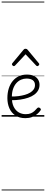

<svg xmlns="http://www.w3.org/2000/svg" viewBox="-20 -1438 566 2366"><path d="M293 18Q219 18 169.5 -15Q120 -48 95.5 -104Q71 -160 71 -229Q71 -294 88 -347.5Q105 -401 136.5 -439.5Q168 -478 212 -498.5Q256 -519 311 -519Q365 -519 399 -502Q433 -485 450 -456.5Q467 -428 467 -393Q467 -355 450 -324.5Q433 -294 402 -271.5Q371 -249 328 -234Q285 -219 232 -211Q179 -203 120 -203V-249Q165 -248 207.5 -253.5Q250 -259 287 -269.5Q324 -280 352 -297Q380 -314 395.5 -337Q411 -360 411 -390Q411 -430 383.5 -450Q356 -470 307 -470Q272 -470 239.5 -456Q207 -442 181.5 -413.5Q156 -385 141 -342Q126 -299 126 -240Q126 -168 149 -122Q172 -76 210.5 -53.5Q249 -31 296 -31Q335 -31 360.5 -42Q386 -53 404.5 -70Q423 -87 439 -106Q448 -114 455.5 -113.5Q463 -113 472 -107Q480 -101 483 -93Q486 -85 479 -77Q463 -53 436.5 -31Q410 -9 374 4.5Q338 18 293 18ZM151 -623Q143 -623 135 -631Q127 -639 127 -647Q127 -649 128.5 -652Q130 -655 132 -659L270 -825Q275 -831 280.5 -834Q286 -837 295 -837Q304 -837 310 -834Q316 -831 320 -825L458 -659Q462 -655 463 -652Q464 -649 464 -647Q464 -639 456 -631Q448 -623 440 -623Q435 -623 431.5 -625.5Q428 -628 424 -632L295 -769L167 -632Q163 -628 159 -625.5Q155 -623 151 -623ZM0 898H526V908H0ZM0 -20H526V0H0ZM0 -505H526V-500H0ZM0 -1418H526V-1408H0Z"/></svg>

Font: Playwrite FR Trad Guides
Style: Regular
Weight: 400
Designer: Veronika Burian, José Scaglione
Foundry: TypeTogether
Version: Version 1.003